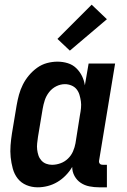

<svg xmlns="http://www.w3.org/2000/svg" viewBox="-20 -791 540 819"><path d="M141 8Q115 8 92.5 -1.5Q70 -11 55.5 -29.5Q41 -48 34.5 -72Q28 -96 25.5 -120.5Q23 -145 25 -171Q27 -197 31 -222L51 -342Q55 -365 61 -387Q67 -409 77.5 -430Q88 -451 103.5 -469.5Q119 -488 138.5 -502Q158 -516 180.5 -522Q203 -528 225 -528Q248 -528 269 -521.5Q290 -515 305 -500.5Q320 -486 329.5 -467Q339 -448 342 -427L358 -520H471L403 -108Q402 -104 402.5 -100Q403 -96 405.5 -93Q408 -90 411.5 -89Q415 -88 419 -88H436V8H403Q382 8 361.5 4Q341 0 324.5 -11Q308 -22 298 -40Q288 -58 288 -79Q277 -60 260.5 -43Q244 -26 224.5 -14.5Q205 -3 183.5 2.5Q162 8 141 8ZM202 -88Q220 -88 238 -94.5Q256 -101 270 -114.5Q284 -128 291.5 -145.5Q299 -163 302 -180L321 -300Q324 -315 325.5 -330Q327 -345 325 -359Q323 -373 319 -386.5Q315 -400 306.5 -410.5Q298 -421 284.5 -426.5Q271 -432 257 -432Q238 -432 220 -423Q202 -414 189.5 -398Q177 -382 171 -363.5Q165 -345 162 -327L142 -207Q140 -193 138.5 -179.5Q137 -166 138.5 -153Q140 -140 144 -128Q148 -116 156.5 -106.5Q165 -97 177 -92.5Q189 -88 202 -88ZM278 -575 225 -625 371 -771 436 -709Z"/></svg>

Font: Iosevka Web
Style: Bold Italic
Weight: 700
Italic angle: -9°
Monospace: yes
Designer: Belleve Invis
Foundry: Belleve Invis
Version: Version 28.0.3; ttfautohint (v1.8.3)